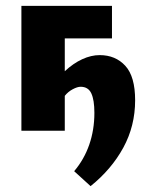

<svg xmlns="http://www.w3.org/2000/svg" viewBox="-20 -446 499 655"><path d="M441 -104Q441 -16 400.5 58Q360 132 289 189L233 138Q267 98 284.5 47.5Q302 -3 302 -61Q302 -105 291.5 -127.5Q281 -150 255 -150Q244 -150 228 -141.5Q212 -133 201 -119V0H53V-426H362V-315H201V-203Q230 -230 260.5 -244Q291 -258 320 -258Q374 -258 407.5 -221.5Q441 -185 441 -104Z"/></svg>

Font: Ysabeau Ultrabold
Style: Regular
Weight: 800
Designer: Christian Thalmann (Catharsis Fonts)
Version: Version 0.003